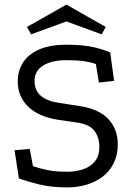

<svg xmlns="http://www.w3.org/2000/svg" viewBox="-20 -798 576 833"><path d="M273 15Q202 15 149.5 2Q97 -11 62 -24L43 -146L109 -152L123 -77Q153 -67 186.5 -60Q220 -53 272 -53Q309 -53 340.5 -63.5Q372 -74 391.5 -97.5Q411 -121 411 -161Q411 -201 390 -230Q369 -259 310 -267L234 -278Q148 -291 102.5 -335Q57 -379 57 -445Q57 -490 79.5 -526Q102 -562 149 -583Q196 -604 268 -604Q307 -604 337.5 -601Q368 -598 396.5 -591Q425 -584 458 -571L475 -447L409 -440L396 -520Q376 -528 344 -532.5Q312 -537 269 -537Q205 -537 167.5 -514Q130 -491 130 -447Q130 -405 157.5 -382Q185 -359 234 -352L325 -338Q410 -325 450.5 -281Q491 -237 491 -172Q491 -126 473.5 -90.5Q456 -55 426 -32Q396 -9 356.5 3Q317 15 273 15ZM268 -778 439 -681 421 -649 268 -705 115 -649 97 -681Z"/></svg>

Font: Podkova
Style: Regular
Weight: 400
Designer: Ilya Yudin
Foundry: Cyreal (www.cyreal.org)
Version: Version 2.103